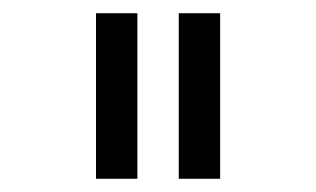

<svg xmlns="http://www.w3.org/2000/svg" viewBox="-20 -770 478 290"><path d="M187.5 -500H125V-750H187.5ZM250 -750H312.5V-500H250Z"/></svg>

Font: 寒蝉点阵体 16px
Style: Regular
Weight: 400
Designer: Designed by Warren2060
Foundry: ChillType
Version: Version 1.000